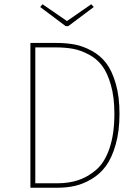

<svg xmlns="http://www.w3.org/2000/svg" viewBox="-20 -883 659 903"><path d="M409 -863 421 -850 301 -760H289L169 -850L180 -863L295 -784ZM245 -681Q293 -681 332 -673.5Q371 -666 411.5 -644Q452 -622 479.5 -586Q507 -550 524.5 -489.5Q542 -429 542 -348Q542 -266 524 -203Q506 -140 478 -102Q450 -64 410 -40.5Q370 -17 331.5 -8.5Q293 0 249 0H123V-681ZM243 -660H146V-21H250Q303 -21 347.5 -35.5Q392 -50 432 -84Q472 -118 495 -185.5Q518 -253 518 -348Q518 -426 501.5 -483.5Q485 -541 460 -574Q435 -607 397 -627Q359 -647 323 -653.5Q287 -660 243 -660Z"/></svg>

Font: FiraGO Thin
Style: Regular
Weight: 100
Designer: bBox Type
Foundry: bBox Type GmbH
Version: Version 1.001;PS 001.001;hotconv 1.0.88;makeotf.lib2.5.64775